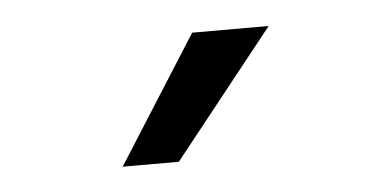

<svg xmlns="http://www.w3.org/2000/svg" viewBox="-28 -838 476 235"><g transform="rotate(-5 210.5 -720.0)"><path d="M184 -642H115L214 -798H308Z"/></g></svg>

Font: Hind Vadodara
Style: Regular
Weight: 400
Designer: Hitesh Malaviya
Foundry: Indian Type Foundry
Version: Version 0.702;PS 1.0;hotconv 1.0.81;makeotf.lib2.5.63406